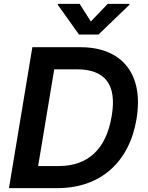

<svg xmlns="http://www.w3.org/2000/svg" viewBox="-20 -971 764 991"><path d="M276.3 0C497.9 0 647.7 -133.2 684.7 -357.2C723 -587 611.5 -727.3 394.9 -727.3H147L26.3 0ZM176.8 -114 259.9 -613.3H375.4C523.1 -613.3 584.2 -534.8 556.5 -371.8C528.4 -201 434.3 -114 283 -114ZM278.4 -946 387.8 -792.6H488.3L647.7 -946L648.4 -951H535.9L448.9 -860.1L391.3 -951H279.1Z"/></svg>

Font: Margiela Sans Semi Bold
Style: Italic
Weight: 600
Italic angle: -9.39999°
Designer: Stefan Endress, Andreas Faust
Version: Version 1.100;FEAKit 1.0